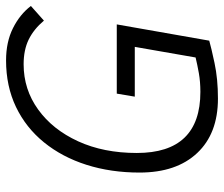

<svg xmlns="http://www.w3.org/2000/svg" viewBox="-74 -670 753 646"><g transform="rotate(-90 303.0 -346.5)"><path d="M294.9 9.8Q177.2 9.8 111.6 -60.1Q45.9 -129.9 45.9 -253.9Q45.9 -350.6 72 -432.6Q98.1 -514.6 147.5 -575.4Q196.8 -636.2 266.6 -669.7Q336.4 -703.1 423.3 -703.1Q485.4 -703.1 531.7 -679.9Q578.1 -656.7 606.4 -619.6L557.1 -575.7Q528.3 -609.9 493.4 -627Q458.5 -644 410.2 -644Q325.7 -644 258.1 -595.2Q190.4 -546.4 151.1 -460.7Q111.8 -375 111.8 -263.2Q111.8 -49.3 317.4 -49.3Q351.1 -49.3 380.1 -54.4Q409.2 -59.6 433.1 -65.4L468.8 -270H301.3L311.5 -330.6H544.4L489.7 -19.5Q468.3 -13.2 414.6 -1.7Q360.8 9.8 294.9 9.8Z"/></g></svg>

Font: Cascadia Code PL Light
Style: Italic
Weight: 300
Italic angle: -10°
Monospace: yes
Designer: Aaron Bell
Foundry: Saja Typeworks
Version: Version 2404.023; ttfautohint (v1.8.4)